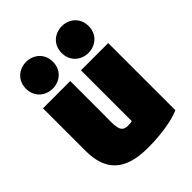

<svg xmlns="http://www.w3.org/2000/svg" viewBox="-229 -924 1076 1076"><g transform="rotate(-45 308.5 -386.0)"><path d="M50 -211C50 -55 125 26 310 26C423 26 517 8 567 -15V-547H351V-144C340 -142 328 -141 316 -141C258 -141 266 -198 266 -278V-547H50ZM343 -692C343 -626 393 -586 450 -586C507 -586 557 -626 557 -692C557 -758 507 -798 450 -798C393 -798 343 -758 343 -692ZM167 -586C224 -586 274 -626 274 -692C274 -758 224 -798 167 -798C110 -798 60 -758 60 -692C60 -626 110 -586 167 -586Z"/></g></svg>

Font: Repo ExtraBlack
Style: Regular
Weight: 400
Designer: Stefan Peev
Foundry: Context Ltd
Version: Version 001.502